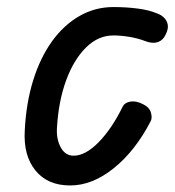

<svg xmlns="http://www.w3.org/2000/svg" viewBox="-20 -530 508 558"><path d="M184 9Q118 9 82.8 -34.8Q47.5 -78.5 52 -151.5Q56 -231 76.5 -296.8Q97 -362.5 131.2 -410Q165.5 -457.5 211 -483.5Q256.5 -509.5 309.5 -509.5Q346.5 -509.5 379.8 -505.2Q413 -501 436.5 -491Q447 -487.5 455.8 -479.5Q464.5 -471.5 467.2 -459.8Q470 -448 462.5 -431.5Q454 -412.5 438 -407.5Q422 -402.5 401 -411Q380 -419 355.2 -423Q330.5 -427 309.5 -427Q265.5 -427 230 -392Q194.5 -357 172.2 -296.5Q150 -236 145.5 -158Q143.5 -125 156.8 -101.2Q170 -77.5 194 -77.5Q228 -77.5 266.2 -116.2Q304.5 -155 336.5 -220Q342.5 -232 359.2 -234.8Q376 -237.5 396 -227Q414.5 -218 418.8 -202.2Q423 -186.5 417.5 -177Q372.5 -90.5 310.2 -40.8Q248 9 184 9Z"/></svg>

Font: Edu AU VIC WA NT Pre Medium
Style: Regular
Weight: 500
Designer: Tina and Corey Anderson, Eben Sorkin, Mirko Velimirovic
Foundry: Google for Education
Version: Version 1.001